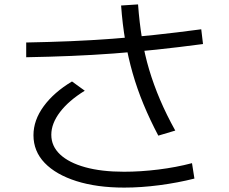

<svg xmlns="http://www.w3.org/2000/svg" viewBox="-20 -816 1040 872"><path d="M544 36Q420 36 327 6.5Q234 -23 183 -76Q132 -129 132 -202Q132 -270 178.5 -333.5Q225 -397 307 -446L365 -404Q292 -359 252.5 -307Q213 -255 213 -204Q213 -152 253 -114.5Q293 -77 367 -56.5Q441 -36 543 -36Q618 -36 699 -46Q780 -56 852 -75L863 -5Q788 14 704.5 25Q621 36 544 36ZM699 -200Q661 -272 632 -342Q603 -412 582.5 -483.5Q562 -555 549 -631Q536 -707 530 -791L607 -796Q613 -714 625 -641Q637 -568 657.5 -499.5Q678 -431 707 -363Q736 -295 776 -223ZM99 -623Q206 -625 301.5 -629Q397 -633 490.5 -640Q584 -647 683 -657.5Q782 -668 894 -683L902 -616Q789 -601 689.5 -590.5Q590 -580 495.5 -573Q401 -566 304 -562Q207 -558 99 -556Z"/></svg>

Font: M PLUS 2 Thin
Style: Regular
Weight: 400
Version: Version 1.001